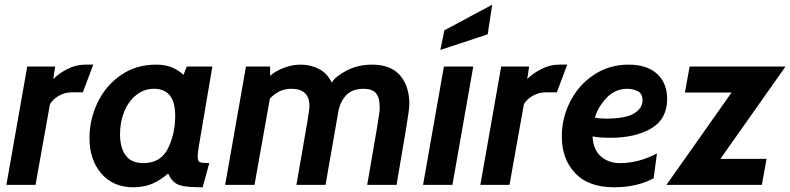

<svg xmlns="http://www.w3.org/2000/svg" viewBox="-20 -781 3338 811"><path d="M95 -500H213L205 -447Q227 -470 264 -489Q301 -508 339 -508H374L330 -391H283Q255 -391 229.5 -377Q204 -363 191 -341L130 0H7Z M358 -198Q358 -277 392.5 -348.5Q427 -420 491 -464Q555 -508 639 -508Q677 -508 704.5 -497Q732 -486 755 -465L769 -500H877L819 -158Q815 -135 815 -120Q815 -100 824 -96Q833 -92 864 -92L836 10Q784 10 757.5 5.5Q731 1 717 -10.5Q703 -22 690 -48Q659 -21 624.5 -5.5Q590 10 543 10Q458 10 408 -48Q358 -106 358 -198ZM720 -292Q720 -406 630 -406Q589 -406 556 -380Q523 -354 505 -310Q487 -266 487 -214Q487 -157 511 -124.5Q535 -92 585 -92Q659 -92 689.5 -154Q720 -216 720 -292Z M1019 -500H1121V-461Q1144 -481 1179 -494.5Q1214 -508 1251 -508Q1293 -508 1328.5 -489Q1364 -470 1381 -432Q1399 -460 1446 -484Q1493 -508 1552 -508Q1630 -508 1669.5 -463Q1709 -418 1709 -341Q1709 -322 1697 -248Q1685 -174 1655 0H1531Q1561 -172 1572.5 -241Q1584 -310 1584 -324Q1584 -371 1567 -388.5Q1550 -406 1517 -406Q1467 -406 1441.5 -378Q1416 -350 1409 -309L1355 0H1232L1252 -115Q1270 -218 1278.5 -268.5Q1287 -319 1287 -334Q1287 -406 1210 -406Q1183 -406 1161.5 -395.5Q1140 -385 1120 -365L1055 0H931Z M1855 -500H1979L1891 0H1767ZM1857 -653 2059 -761 2040 -636 1840 -570Z M2097 -500H2215L2207 -447Q2229 -470 2266 -489Q2303 -508 2341 -508H2376L2332 -391H2285Q2257 -391 2231.5 -377Q2206 -363 2193 -341L2132 0H2009Z M2353 -205Q2353 -282 2388.5 -352Q2424 -422 2488.5 -465Q2553 -508 2635 -508Q2713 -508 2755.5 -469Q2798 -430 2798 -363Q2798 -278 2730.5 -238.5Q2663 -199 2559 -199Q2509 -199 2483 -205Q2486 -147 2519 -119.5Q2552 -92 2598 -92Q2678 -92 2755 -133L2741 -28Q2670 10 2574 10Q2465 10 2409 -50Q2353 -110 2353 -205ZM2694 -357Q2694 -386 2673.5 -396Q2653 -406 2630 -406Q2578 -406 2541.5 -367Q2505 -328 2493 -284Q2509 -280 2539 -280Q2623 -280 2658.5 -302Q2694 -324 2694 -357Z M3070 -390H2873L2893 -500H3298L3023 -110H3218L3198 0H2795Z"/></svg>

Font: Cabin
Style: Bold Italic
Weight: 700
Italic angle: -7°
Designer: Pablo Impallari
Foundry: Pablo Impallari. http://www.impallari.com Igino Marini. http://www.ikern.com
Version: Version 2.200